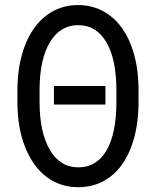

<svg xmlns="http://www.w3.org/2000/svg" viewBox="-20 -741 633 770"><path d="M446.8 -378.4Q446.8 -503.4 406.5 -571.8Q366.2 -640.1 293.9 -640.1Q221.7 -640.1 180.7 -572.5Q139.6 -504.9 138.7 -384.3V-332.5Q138.7 -210.9 179.7 -140.4Q220.7 -69.8 293.9 -69.8Q367.2 -69.8 407 -137.5Q446.8 -205.1 446.8 -332.5ZM535.6 -332.5Q535.6 -228 505.4 -149.7Q475.1 -71.3 420.4 -30.8Q365.7 9.8 293.9 9.8Q222.2 9.8 167.2 -31.2Q112.3 -72.3 81.3 -149.7Q50.3 -227.1 49.8 -328.1V-377.4Q49.8 -479 79.6 -557.1Q109.4 -635.3 164.8 -678Q220.2 -720.7 292.5 -720.7Q364.7 -720.7 419.9 -679.4Q475.1 -638.2 505.1 -561Q535.2 -483.9 535.6 -381.3ZM402.8 -321.8H196.3V-396H402.8Z"/></svg>

Font: RobotoCondensed-Regular
Style: Regular
Weight: 400
Designer: Google
Version: Version 2.001201; 2014